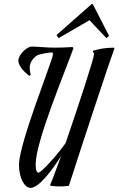

<svg xmlns="http://www.w3.org/2000/svg" viewBox="-20 -901 575 931"><path d="M535 -667 533 -670C487 -669 466 -665 431 -655V-649C434 -647 436 -642 436 -637C432 -607 358 -381 298 -207C259 -151 180 -64 167 -64C152 -64 153 -97 153 -105C153 -215 297 -557 336 -667L332 -673C309 -671 271 -670 247 -670C193 -670 173 -675 133 -675C109 -675 69 -634 69 -608C69 -585 90 -557 123 -533L129 -539C125 -552 124 -566 124 -574C124 -602 149 -629 166 -635C185 -641 209 -645 234 -647C236 -644 237 -640 237 -637C233 -603 72 -205 72 -102C72 -40 98 10 128 10C169 10 232 -75 276 -144C251 -74 231 -21 223 -5L226 0C241 2 256 3 269 3C295 3 314 0 314 0C361 -148 510 -600 535 -667ZM424 -881 254 -731 264 -716 414 -803 496 -716 509 -727 430 -881Z"/></svg>

Font: Romanesco
Style: Regular
Weight: 400
Designer: Astigmatic (AOETI)
Foundry: Astigmatic (AOETI)
Version: Version 1.000